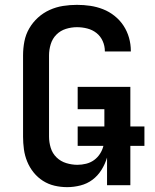

<svg xmlns="http://www.w3.org/2000/svg" viewBox="-20 -763 640 791"><path d="M257 8Q230 8 204.5 2Q179 -4 157 -18Q135 -32 118.5 -52.5Q102 -73 92 -97.5Q82 -122 78.5 -148Q75 -174 75 -200V-535Q75 -564 80.5 -592.5Q86 -621 100.5 -646Q115 -671 136.5 -690.5Q158 -710 184.5 -722Q211 -734 239.5 -738.5Q268 -743 297 -743Q325 -743 352 -739Q379 -735 404.5 -725Q430 -715 452 -697.5Q474 -680 489 -657Q504 -634 511.5 -607.5Q519 -581 519 -553Q519 -553 519 -552.5Q519 -552 519 -551H412Q412 -552 412 -552Q412 -552 412 -552Q412 -574 403 -594Q394 -614 377.5 -627Q361 -640 340 -645.5Q319 -651 297 -651Q274 -651 251.5 -644Q229 -637 212.5 -620.5Q196 -604 189 -581Q182 -558 182 -535V-200Q182 -177 189 -154Q196 -131 213 -114.5Q230 -98 253 -91Q276 -84 299 -84Q317 -84 335 -88.5Q353 -93 367.5 -103.5Q382 -114 392 -129.5Q402 -145 406 -162H300V-242H410V-313H300V-405H517V-242H575V-162H517V0H421V-114Q413 -87 398 -63Q383 -39 361 -22.5Q339 -6 311.5 1Q284 8 257 8Z"/></svg>

Font: Iosevka Curly SmBdEx
Style: Regular
Weight: 600
Width: 7
Monospace: yes
Designer: Belleve Invis
Foundry: Belleve Invis
Version: Version 11.1.0; ttfautohint (v1.8.3)